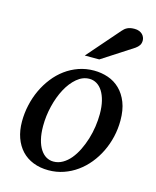

<svg xmlns="http://www.w3.org/2000/svg" viewBox="-112 -809 730 899"><g transform="rotate(15 253.0 -360.0)"><path d="M374 -304.2Q374 -339.8 367.2 -367.2Q360.4 -394.5 348.6 -413.1Q336.9 -431.6 320.6 -441.4Q304.2 -451.2 285.2 -451.2Q252.4 -451.2 224.4 -427.5Q196.3 -403.8 175.8 -365.5Q155.3 -327.1 143.6 -279.1Q131.8 -231 131.8 -182.1Q131.8 -145 138.7 -117.2Q145.5 -89.4 157.7 -70.6Q169.9 -51.8 186 -42.5Q202.1 -33.2 221.2 -33.2Q244.6 -33.2 265.4 -45.2Q286.1 -57.1 303 -77.4Q319.8 -97.7 333 -124.5Q346.2 -151.4 355.5 -181.4Q364.7 -211.4 369.4 -243.2Q374 -274.9 374 -304.2ZM475.1 -299.8Q475.1 -259.3 466.1 -220.5Q457 -181.6 440.2 -147Q423.3 -112.3 399.7 -83.3Q376 -54.2 346.4 -33Q316.9 -11.7 282.2 0.2Q247.6 12.2 209 12.2Q168 12.2 134.8 -1Q101.6 -14.2 78.6 -38.8Q55.7 -63.5 43.2 -98.4Q30.8 -133.3 30.8 -176.8Q30.8 -217.3 39.6 -256.6Q48.3 -295.9 64.7 -331.1Q81.1 -366.2 104.5 -396.2Q127.9 -426.3 157.5 -448Q187 -469.7 221.9 -481.9Q256.8 -494.1 295.9 -494.1Q332 -494.1 364.5 -482.9Q397 -471.7 421.6 -447.8Q446.3 -423.8 460.7 -387.2Q475.1 -350.6 475.1 -299.8ZM479 -689Q479 -674.8 472.7 -665.3Q466.3 -655.8 455.1 -647.9L305.2 -550.8H234.9L371.1 -707Q376 -712.9 381.3 -717.3Q386.7 -721.7 393.3 -725.1Q399.9 -728.5 408.4 -730.2Q417 -731.9 428.2 -731.9Q441.4 -731.9 450.9 -728Q460.4 -724.1 466.6 -718Q472.7 -711.9 475.8 -704.1Q479 -696.3 479 -689Z"/></g></svg>

Font: Charis SIL Viet
Style: Italic
Weight: 400
Italic angle: -11°
Foundry: SIL International
Version: Version 5.000